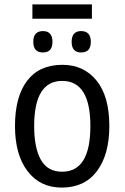

<svg xmlns="http://www.w3.org/2000/svg" viewBox="-20 -841 565 871"><path d="M127 -821V-756H397V-821ZM131 -651Q131 -603 175 -603Q218 -603 218 -651Q218 -700 175 -700Q131 -700 131 -651ZM305 -651Q305 -603 348 -603Q392 -603 392 -651Q392 -700 348 -700Q305 -700 305 -651ZM263 -547Q158 -547 103 -474.5Q48 -402 48 -269Q48 -139 105 -64.5Q162 10 260 10Q364 10 420 -65Q476 -140 476 -269Q476 -404 418 -475.5Q360 -547 263 -547ZM262 -474Q390 -474 390 -269Q390 -62 262 -62Q196 -62 165.5 -116Q135 -170 135 -269Q135 -474 262 -474Z"/></svg>

Font: Noto Sans UI SemiCondensed
Style: Regular
Weight: 400
Width: 4
Designer: Monotype Design Team
Foundry: Monotype Imaging Inc.
Version: 1.001